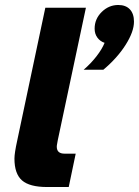

<svg xmlns="http://www.w3.org/2000/svg" viewBox="-20 -751 558 771"><path d="M49 -186 162 -720H325L212 -188Q211 -181 209.5 -174Q208 -167 208 -162Q208 -134 239 -134H284L256 0H169Q99 0 68.5 -26.5Q38 -53 38 -114Q38 -136 49 -186ZM395 -471H316Q345 -496 367.5 -525Q390 -554 400 -579Q382 -585 371 -600Q360 -615 360 -636Q360 -675 388.5 -703Q417 -731 455 -731Q485 -731 501.5 -713.5Q518 -696 518 -664Q518 -624 484.5 -571Q451 -518 395 -471Z"/></svg>

Font: Wix Madefor Text ExtraBold
Style: Italic
Weight: 800
Italic angle: -12°
Designer: Dalton Maag Ltd
Foundry: Dalton Maag Ltd
Version: Version 3.100